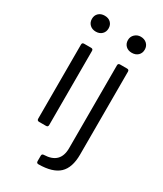

<svg xmlns="http://www.w3.org/2000/svg" viewBox="-223 -784 917 1077"><g transform="rotate(30 236.0 -246.0)"><path d="M161.9 -611.6Q147 -597.2 123 -597.2Q99.1 -597.2 84 -611.6Q68.8 -626 68.8 -648.9Q68.8 -671.9 83.7 -686Q98.6 -700.2 123 -700.2Q147.5 -700.2 162.1 -686Q176.8 -671.9 176.8 -648.9Q176.8 -626 161.9 -611.6ZM146 0H101.1Q87.9 0 87.9 -13.2V-493.2Q87.9 -505.9 101.1 -505.9H146Q159.2 -505.9 159.2 -493.2V-13.2Q159.2 0 146 0ZM356.9 -595.2Q333 -595.2 318.1 -609.6Q303.2 -624 303.2 -647Q303.2 -669.4 319.1 -684.3Q335 -699.2 356.9 -699.2Q381.3 -699.2 396.7 -684.6Q412.1 -669.9 412.1 -647Q412.1 -624 397 -609.6Q381.8 -595.2 356.9 -595.2ZM216.8 208Q204.1 208 204.1 194.8V160.2Q204.1 147 216.8 147Q320.8 144 320.8 43.9V-493.2Q320.8 -505.9 334 -505.9H378.9Q392.1 -505.9 392.1 -493.2V43.9Q392.1 128.9 350.3 168.2Q308.6 207.5 216.8 208Z"/></g></svg>

Font: Barlow
Style: Regular
Weight: 400
Designer: Jeremy Tribby
Foundry: Jeremy Tribby
Version: Version 1.101